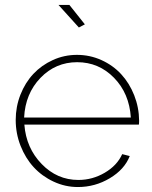

<svg xmlns="http://www.w3.org/2000/svg" viewBox="-20 -751 619 781"><path d="M217.8 -731H262.2L325.2 -651.9L300.8 -639.2ZM296.9 9.8Q245.1 9.8 198 -12.2Q150.9 -34.2 117.2 -70.8Q83.5 -107.4 63.7 -157.7Q43.9 -208 43.9 -263.2Q43.9 -316.9 63.2 -366Q82.5 -415 115.7 -450.4Q148.9 -485.8 195.1 -506.8Q241.2 -527.8 293 -527.8Q345.7 -527.8 392.6 -506.6Q439.5 -485.4 472.9 -449.2Q506.3 -413.1 525.9 -363.5Q545.4 -314 545.9 -259.8Q545.9 -249 544.9 -244.1H79.1Q86.4 -148.9 149.4 -84Q212.4 -19 298.8 -19Q356 -19 406 -48.3Q456.1 -77.6 477.1 -124L507.8 -116.2Q486.3 -61.5 426.5 -25.9Q366.7 9.8 296.9 9.8ZM78.1 -272.9H512.2Q505.9 -371.1 443.8 -434.6Q381.8 -498 293.9 -498Q206.1 -498 144.5 -434.1Q83 -370.1 78.1 -272.9Z"/></svg>

Font: Rawline ExtraLight
Style: Regular
Weight: 275
Designer: Matt McInerney, Pablo Impallari, Rodrigo Fuenzalida
Foundry: Matt McInerney, Pablo Impallari, Rodrigo Fuenzalida
Version: Version 4.020;PS 004.020;hotconv 1.0.88;makeotf.lib2.5.64775